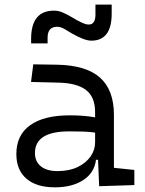

<svg xmlns="http://www.w3.org/2000/svg" viewBox="-20 -801 626 831"><path d="M409.2 4.9 404.3 -109.4H395.5Q388.2 -52.2 339.8 -21.2Q291.5 9.8 217.3 9.8Q137.7 9.8 94.2 -27.8Q50.8 -65.4 50.8 -134.3Q50.8 -216.3 110.4 -259Q169.9 -301.8 281.7 -301.8Q345.7 -301.8 391.6 -293V-315.9Q391.6 -381.3 352.1 -411.6Q312.5 -441.9 231 -443.4L114.3 -446.3L124 -522.5L224.6 -521Q352.1 -519 412.6 -465.3Q473.1 -411.6 473.1 -303.7V-74.7L561.5 -65.4V0ZM391.6 -227.1Q364.7 -231 336.2 -231.7Q307.6 -232.4 279.3 -232.4Q131.3 -232.4 131.3 -138.7Q131.3 -101.6 157 -81.1Q182.6 -60.5 228.5 -60.5Q279.8 -60.5 316.2 -78.1Q352.5 -95.7 372.1 -124Q391.6 -152.3 391.6 -184.1ZM114.7 -613.3V-632.8Q114.7 -754.9 213.4 -754.9Q233.9 -754.9 252.2 -746.6Q270.5 -738.3 290 -727.1Q314.9 -711.9 333.3 -703.4Q351.6 -694.8 363.8 -694.8Q393.1 -694.8 393.1 -737.3V-781.2H463.4V-742.2Q463.4 -625 375.5 -625Q359.9 -625 338.9 -633.1Q317.9 -641.1 292 -655.8Q275.4 -665.5 259.3 -675.3Q242.7 -685.1 227.1 -685.1Q186 -685.1 186 -637.7V-613.3Z"/></svg>

Font: CaskaydiaMono NF SemiLight
Style: Regular
Weight: 350
Designer: Aaron Bell
Foundry: Saja Typeworks
Version: Version 2111.001; ttfautohint (v1.8.4);Nerd Fonts 3.1.1